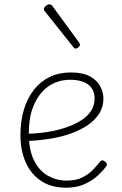

<svg xmlns="http://www.w3.org/2000/svg" viewBox="-20 -856 566 893"><path d="M288 17Q217 17 169.5 -15.5Q122 -48 98.5 -103.5Q75 -159 75 -228Q75 -294 91.5 -347.5Q108 -401 138.5 -439.5Q169 -478 212 -498.5Q255 -519 309 -519Q365 -519 398 -501Q431 -483 446 -455Q461 -427 461 -398Q461 -360 442.5 -329.5Q424 -299 391 -276Q358 -253 313.5 -236.5Q269 -220 217 -211.5Q165 -203 108 -200L109 -234Q154 -235 199.5 -242Q245 -249 285 -262.5Q325 -276 355.5 -295Q386 -314 403 -339.5Q420 -365 420 -398Q420 -440 390.5 -462.5Q361 -485 305 -485Q269 -485 235 -471Q201 -457 174 -426.5Q147 -396 130.5 -349.5Q114 -303 114 -236Q114 -157 139 -108.5Q164 -60 204 -38Q244 -16 290 -16Q334 -16 363.5 -31Q393 -46 413 -67Q433 -88 447 -106Q452 -111 457 -110Q462 -109 468 -105Q473 -101 476 -95.5Q479 -90 475 -84Q462 -65 436.5 -41Q411 -17 374 0Q337 17 288 17ZM333 -630Q330 -630 327 -631Q324 -632 322 -636L188 -804Q186 -807 185 -809Q184 -811 184 -814Q184 -819 188.5 -824Q193 -829 199 -832.5Q205 -836 210 -836Q217 -836 223 -829L348 -658Q350 -655 351 -652.5Q352 -650 352 -648Q352 -642 345 -636Q338 -630 333 -630Z"/></svg>

Font: Playwrite HR Lijeva Thin
Style: Regular
Weight: 250
Designer: Veronika Burian, José Scaglione
Foundry: TypeTogether
Version: Version 1.002